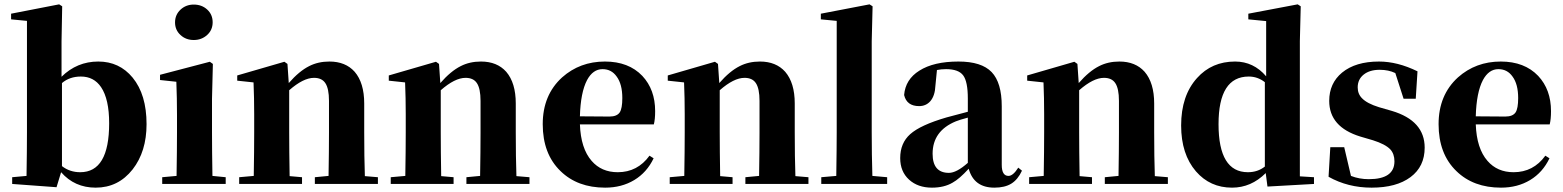

<svg xmlns="http://www.w3.org/2000/svg" viewBox="-20 -846 7187 883"><path d="M420 17Q323 17 261 -54L240 15L36 0V-31L102 -37Q104 -153 104 -238V-750L31 -757V-783L252 -826L266 -817L263 -656V-493Q334 -563 432 -563Q529 -563 590 -489Q654 -411 654 -275Q654 -149 590 -67Q524 17 420 17ZM349 -54Q482 -54 482 -279Q482 -390 445 -445Q412 -494 352 -494Q300 -494 265 -464V-82Q301 -54 349 -54Z M726 0V-31L792 -37Q794 -155 794 -238V-318Q794 -394 791 -470L716 -478V-502L945 -562L959 -552L955 -392V-238Q955 -153 957 -37L1018 -31V0ZM871 -825Q908 -825 933 -802Q958 -779 958 -743.5Q958 -708 932.5 -685Q907 -662 871 -662Q835 -662 810 -685Q785 -708 785 -743Q785 -778 810 -801.5Q835 -825 871 -825Z M1080 0V-31L1147 -37Q1149 -155 1149 -238V-321Q1149 -395 1146 -467L1071 -475V-499L1288 -562L1302 -552L1308 -464Q1356 -519 1402 -542Q1443 -563 1495 -563Q1569 -563 1611 -516Q1655 -465 1655 -370V-238Q1655 -123 1658 -36L1718 -31V0H1428V-31L1491 -37Q1493 -153 1493 -238V-382Q1493 -439 1476 -464Q1460 -488 1424 -488Q1375 -488 1310 -431V-238Q1310 -154 1312 -36L1369 -31V0Z M1777 0V-31L1844 -37Q1846 -155 1846 -238V-321Q1846 -395 1843 -467L1768 -475V-499L1985 -562L1999 -552L2005 -464Q2053 -519 2099 -542Q2140 -563 2192 -563Q2266 -563 2308 -516Q2352 -465 2352 -370V-238Q2352 -123 2355 -36L2415 -31V0H2125V-31L2188 -37Q2190 -153 2190 -238V-382Q2190 -439 2173 -464Q2157 -488 2121 -488Q2072 -488 2007 -431V-238Q2007 -154 2009 -36L2066 -31V0Z M2763 17Q2636 17 2558 -59Q2476 -138 2476 -275Q2476 -409 2565 -490Q2647 -563 2762 -563Q2871 -563 2934 -497Q2993 -434 2993 -335Q2993 -297 2987 -274H2647Q2651 -163 2701 -106Q2746 -54 2821 -54Q2912 -54 2967 -130L2986 -118Q2955 -53 2897 -18Q2839 17 2763 17ZM2783 -310Q2817 -310 2830 -329Q2842 -347 2842 -395Q2842 -459 2816 -494Q2792 -528 2751 -528Q2707 -528 2680 -478Q2650 -421 2647 -311Z M3060 0V-31L3127 -37Q3129 -155 3129 -238V-321Q3129 -395 3126 -467L3051 -475V-499L3268 -562L3282 -552L3288 -464Q3336 -519 3382 -542Q3423 -563 3475 -563Q3549 -563 3591 -516Q3635 -465 3635 -370V-238Q3635 -123 3638 -36L3698 -31V0H3408V-31L3471 -37Q3473 -153 3473 -238V-382Q3473 -439 3456 -464Q3440 -488 3404 -488Q3355 -488 3290 -431V-238Q3290 -154 3292 -36L3349 -31V0Z M3757 0V-31L3826 -37Q3828 -167 3828 -238V-750L3755 -757V-783L3979 -826L3993 -817L3989 -656V-238Q3989 -135 3992 -37L4060 -31V0Z M4266 17Q4201 17 4160.5 -20Q4120 -57 4120 -119Q4120 -188 4166 -229Q4213 -271 4333 -306Q4361 -314 4431 -332V-393Q4431 -471 4409.5 -499.5Q4388 -528 4331 -528Q4309 -528 4289 -524L4282 -453Q4280 -405 4258 -380Q4238 -358 4207 -358Q4150 -358 4138 -409Q4144 -481 4208 -521Q4274 -563 4388 -563Q4494 -563 4540.5 -514.5Q4587 -466 4587 -357V-88Q4587 -37 4618 -37Q4639 -37 4663 -75L4680 -61Q4661 -20 4631 -1.5Q4601 17 4553 17Q4459 17 4435 -70Q4392 -23 4361 -6Q4322 17 4266 17ZM4344 -51Q4379 -51 4431 -97V-305Q4393 -295 4376 -288Q4269 -244 4269 -139Q4269 -51 4344 -51ZM4217 -504 4233 -510Z M4713 0V-31L4780 -37Q4782 -155 4782 -238V-321Q4782 -395 4779 -467L4704 -475V-499L4921 -562L4935 -552L4941 -464Q4989 -519 5035 -542Q5076 -563 5128 -563Q5202 -563 5244 -516Q5288 -465 5288 -370V-238Q5288 -123 5291 -36L5351 -31V0H5061V-31L5124 -37Q5126 -153 5126 -238V-382Q5126 -439 5109 -464Q5093 -488 5057 -488Q5008 -488 4943 -431V-238Q4943 -154 4945 -36L5002 -31V0Z M5646 17Q5545 17 5480 -58Q5412 -137 5412 -269Q5412 -406 5485 -487Q5553 -563 5660 -563Q5745 -563 5803 -495V-749L5721 -757V-783L5948 -826L5962 -817L5958 -657V-35L6023 -31V0L5809 12L5801 -50Q5734 17 5646 17ZM5719 -54Q5764 -54 5797 -80V-468Q5764 -494 5723 -494Q5584 -494 5584 -275Q5584 -54 5719 -54Z M6288 17Q6179 17 6090 -33L6098 -169H6162L6193 -37Q6231 -22 6275 -22Q6393 -22 6393 -104Q6393 -138 6374 -159Q6351 -183 6294 -201L6236 -218Q6093 -262 6093 -382Q6093 -463 6152 -512Q6214 -563 6322 -563Q6407 -563 6499 -518L6491 -392H6435L6397 -510Q6366 -525 6325 -525Q6279 -525 6251.5 -503Q6224 -481 6224 -444Q6224 -414 6244 -394Q6267 -370 6322 -353L6381 -336Q6532 -291 6532 -167Q6532 -80 6467 -31.5Q6402 17 6288 17Z M6883 17Q6756 17 6678 -59Q6596 -138 6596 -275Q6596 -409 6685 -490Q6767 -563 6882 -563Q6991 -563 7054 -497Q7113 -434 7113 -335Q7113 -297 7107 -274H6767Q6771 -163 6821 -106Q6866 -54 6941 -54Q7032 -54 7087 -130L7106 -118Q7075 -53 7017 -18Q6959 17 6883 17ZM6903 -310Q6937 -310 6950 -329Q6962 -347 6962 -395Q6962 -459 6936 -494Q6912 -528 6871 -528Q6827 -528 6800 -478Q6770 -421 6767 -311Z"/></svg>

Font: GenRyuMin TW H
Style: Regular
Weight: 900
Version: Version 1.501;PS 1;hotconv 16.6.51;makeotf.lib2.5.65220